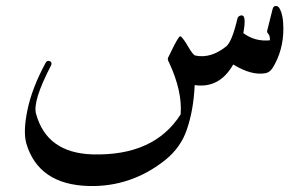

<svg xmlns="http://www.w3.org/2000/svg" viewBox="-20 -393 1032 643"><path d="M893 -363Q896 -373 903 -373Q912 -373 916 -365Q929 -343 929 -297Q929 -225 894 -167Q884 -151 870 -148Q823 -139 761 -177Q715 -96 632 -108Q630 -65 623.5 -28.5Q617 8 606 40Q586 101 532 144Q419 233 279 230Q109 226 68 87Q57 47 72 -25Q87 -98 133 -183Q136 -189 142 -189Q148 -189 151 -185Q154 -180 151 -174Q88 -53 101 -11Q137 119 289 124Q496 130 585 -10Q591 -88 546 -184Q540 -194 543 -200Q554 -223 563 -240.5Q572 -258 579 -268Q583 -274 588 -269Q590 -267 596 -259Q602 -251 610 -237Q627 -208 634 -207Q686 -196 738 -238Q757 -254 775 -330Q776 -337 783 -340Q789 -343 794 -340Q804 -333 795 -282Q834 -253 884 -258Q884 -274 879 -279Q873 -285 875 -291Z"/></svg>

Font: Amiri Quran
Style: Regular
Weight: 400
Designer: Khaled Hosny
Version: Version 0.117